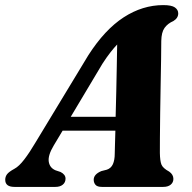

<svg xmlns="http://www.w3.org/2000/svg" viewBox="-50 -733 754 753"><path d="M160.5 -162Q137.5 -123.5 141.2 -99Q145 -74.5 168 -65L187.5 -58.5Q207 -48.5 207 -32.5Q207 -17.5 196.2 -8.8Q185.5 0 167.5 0H6.5Q-29.5 0 -29.5 -28Q-29.5 -40 -22.5 -49.5Q-15.5 -59 6.5 -71Q24.5 -80.5 45.5 -108Q66.5 -135.5 88.5 -173L296.5 -516.5Q361 -617 435 -665Q509 -713 590.5 -713Q623 -713 636 -703.8Q649 -694.5 649 -680.5Q649 -662 630 -650.5Q608 -641 595.5 -623.8Q583 -606.5 582.5 -572Q582.5 -547 581.8 -500.8Q581 -454.5 580 -399Q579 -343.5 578.2 -289.2Q577.5 -235 577.2 -192.8Q577 -150.5 577 -133Q577.5 -102.5 583 -88Q588.5 -73.5 613.5 -60Q630 -48.5 630 -31.5Q630 -17.5 619.5 -8.8Q609 0 590 0H349.5Q331.5 0 324.5 -8.2Q317.5 -16.5 317.5 -28Q317.5 -49.5 347.5 -62L369 -67.5Q385.5 -73 392.8 -89.2Q400 -105.5 400 -130Q400.5 -145 401 -168.5Q401.5 -192 402.5 -220.5H195.5ZM352 -483.5 227.5 -275H403.5Q405 -322 406 -373.2Q407 -424.5 408 -472.5Q409 -520.5 409.5 -558.5Q398 -546.5 383.8 -528.5Q369.5 -510.5 352 -483.5Z"/></svg>

Font: Fraunces 9pt S000
Style: Bold Italic
Weight: 700
Italic angle: -16°
Version: Version 1.000; ttfautohint (v1.8.3)